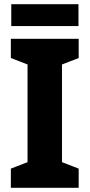

<svg xmlns="http://www.w3.org/2000/svg" viewBox="-20 -900 430 920"><path d="M357 0H32V-92L112 -123V-591L32 -622V-714H357V-622L277 -591V-123L357 -92ZM356 -880V-775H34V-880Z"/></svg>

Font: Noto Sans Khmer SemiCondensed ExtraBold
Style: Regular
Weight: 800
Width: 4
Designer: Danh Hong and the Monotype Design Team
Foundry: Monotype Imaging Inc.
Version: Version 2.004